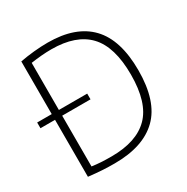

<svg xmlns="http://www.w3.org/2000/svg" viewBox="-170 -893 1018 1045"><g transform="rotate(-30 339.0 -371.0)"><path d="M255.5 5Q215.5 5 178.2 2.8Q141 0.5 92.5 -5V-363H1V-399H92.5V-730Q134.5 -738 180 -742.5Q225.5 -747 267.5 -747Q442.5 -747 531.5 -654.2Q620.5 -561.5 620.5 -370Q620.5 -175.5 528 -85.2Q435.5 5 255.5 5ZM260 -36.5Q417 -36.5 495.2 -115Q573.5 -193.5 573.5 -370Q573.5 -544.5 497.5 -625Q421.5 -705.5 266.5 -705.5Q236 -705.5 203.8 -702.8Q171.5 -700 137.5 -695V-399H315.5V-363H137.5V-44Q165.5 -40 194.5 -38.2Q223.5 -36.5 260 -36.5Z"/></g></svg>

Font: Encode Sans XLt
Style: Regular
Weight: 200
Designer: Multiple Designers
Foundry: Impallari Type
Version: Version 3.002; ttfautohint (v1.8.3) -l 8 -r 50 -G 200 -x 14 